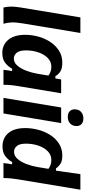

<svg xmlns="http://www.w3.org/2000/svg" viewBox="441 -1173 742 1664"><g transform="rotate(90 812.0 -341.0)"><path d="M45 0Q37.5 -31.7 37.1 -66.2Q36.7 -100.8 45 -149.2L130.8 -666.7H265.8L182.5 -165Q172.5 -104.2 174.6 -66.7Q176.7 -29.2 185 -5V0Z M439.2 10Q368.3 10 325 -41.7Q281.7 -93.3 281.7 -189.2Q281.7 -245 297.1 -301.7Q312.5 -358.3 343.3 -405.4Q374.2 -452.5 419.2 -481.2Q464.2 -510 524.2 -510Q574.2 -510 600.8 -492.1Q627.5 -474.2 640 -450H660L668.3 -500H788.3L726.7 -130Q720.8 -96.7 717.9 -65Q715 -33.3 715 0H585Q586.7 -16.7 589.6 -37.5Q592.5 -58.3 595.8 -75H575.8Q560 -45 527.9 -17.5Q495.8 10 439.2 10ZM487.5 -90Q522.5 -90 548.8 -120.4Q575 -150.8 592.9 -197.9Q610.8 -245 619.2 -295L635 -390Q620 -400.8 601.2 -407.9Q582.5 -415 558.3 -415Q515 -415 483.3 -384.6Q451.7 -354.2 434.2 -303.8Q416.7 -253.3 416.7 -194.2Q416.7 -140 437.1 -115Q457.5 -90 487.5 -90Z M828.3 0 911.7 -500H1046.7L963.3 0ZM993.3 -557.5Q961.7 -557.5 944.6 -573.8Q927.5 -590 927.5 -617.5Q927.5 -651.7 949.2 -672.1Q970.8 -692.5 1006.7 -692.5Q1038.3 -692.5 1055.4 -676.2Q1072.5 -660 1072.5 -633.3Q1072.5 -600 1051.2 -578.8Q1030 -557.5 993.3 -557.5Z M1247.5 8.3Q1176.7 8.3 1133.3 -42.5Q1090 -93.3 1090 -189.2Q1090 -245 1105 -301.7Q1120 -358.3 1150 -405.4Q1180 -452.5 1224.6 -481.2Q1269.2 -510 1327.5 -510Q1376.7 -510 1401.7 -492.5Q1426.7 -475 1439.2 -455H1459.2L1489.2 -666.7H1624.2L1535 -130Q1529.2 -96.7 1526.2 -65Q1523.3 -33.3 1523.3 0H1393.3Q1395 -16.7 1397.9 -37.5Q1400.8 -58.3 1404.2 -75H1384.2Q1368.3 -45 1336.2 -18.3Q1304.2 8.3 1247.5 8.3ZM1295.8 -91.7Q1330.8 -91.7 1357.1 -121.7Q1383.3 -151.7 1401.2 -198.3Q1419.2 -245 1427.5 -295L1443.3 -390Q1428.3 -400.8 1409.6 -407.9Q1390.8 -415 1366.7 -415Q1323.3 -415 1291.7 -384.6Q1260 -354.2 1242.5 -303.8Q1225 -253.3 1225 -194.2Q1225 -140 1245.4 -115.8Q1265.8 -91.7 1295.8 -91.7Z"/></g></svg>

Font: Familjen Grotesk
Style: Bold Italic
Weight: 700
Italic angle: -9.46201°
Designer: Anders Wikstroem, Jonas Baeckman, Matilda Gysing, Kristian Moeller
Foundry: Familjen STHLM AB
Version: Version 2.002; ttfautohint (v1.8.4.7-5d5b)